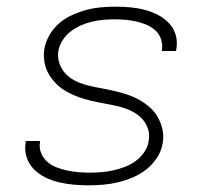

<svg xmlns="http://www.w3.org/2000/svg" viewBox="-20 -548 640 576"><path d="M246 8Q223 8 201 6Q179 4 157.5 -1Q136 -6 116.5 -15.5Q97 -25 82 -40Q67 -55 60 -76Q53 -97 57 -120V-125H100V-122Q97 -104 103.5 -88.5Q110 -73 122 -62.5Q134 -52 149.5 -46Q165 -40 181.5 -36.5Q198 -33 215.5 -31.5Q233 -30 250 -30Q267 -30 284.5 -31.5Q302 -33 320 -37Q338 -41 355 -47.5Q372 -54 387 -65Q402 -76 413 -92Q424 -108 426 -125Q430 -146 423 -164.5Q416 -183 402 -196Q388 -209 370 -217Q352 -225 332.5 -229.5Q313 -234 293.5 -237.5Q274 -241 254.5 -245.5Q235 -250 216.5 -256.5Q198 -263 181 -272.5Q164 -282 150.5 -295Q137 -308 127 -324.5Q117 -341 113.5 -361Q110 -381 113 -401Q117 -423 128.5 -443Q140 -463 158 -478.5Q176 -494 197.5 -503.5Q219 -513 240 -518.5Q261 -524 283 -526Q305 -528 327 -528Q349 -528 371 -526Q393 -524 414 -518.5Q435 -513 453.5 -503.5Q472 -494 486.5 -479Q501 -464 507 -443.5Q513 -423 509 -401L508 -395H465L466 -399Q468 -415 463 -430.5Q458 -446 446.5 -456.5Q435 -467 420 -473.5Q405 -480 389 -483.5Q373 -487 357 -488.5Q341 -490 324 -490Q307 -490 290 -488.5Q273 -487 256 -483Q239 -479 223 -472Q207 -465 192.5 -454Q178 -443 168 -427.5Q158 -412 155 -395Q152 -375 159 -356Q166 -337 179.5 -324Q193 -311 211 -303Q229 -295 248.5 -290.5Q268 -286 287.5 -282.5Q307 -279 326 -274.5Q345 -270 364 -263.5Q383 -257 399.5 -247.5Q416 -238 430.5 -225Q445 -212 454 -195.5Q463 -179 467.5 -159.5Q472 -140 468 -119Q465 -97 452 -76.5Q439 -56 420.5 -41Q402 -26 380 -16.5Q358 -7 335.5 -1.5Q313 4 290.5 6Q268 8 246 8Z"/></svg>

Font: Iosevka Aile XLt Obl
Style: Regular
Weight: 200
Italic angle: -9°
Designer: Belleve Invis
Foundry: Belleve Invis
Version: Version 31.1.0; ttfautohint (v1.8.4)